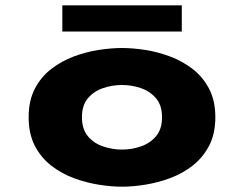

<svg xmlns="http://www.w3.org/2000/svg" viewBox="-20 -693 915 724"><path d="M440 11Q400 11 352.5 3.5Q305 -4 258.5 -21.2Q212 -38.5 173.2 -68.5Q134.5 -98.5 111.2 -143.5Q88 -188.5 88 -251Q88 -313.5 111.2 -358.2Q134.5 -403 173 -432.8Q211.5 -462.5 258.2 -480Q305 -497.5 352.5 -504.8Q400 -512 440 -512Q480 -512 527.2 -504.8Q574.5 -497.5 621.2 -480Q668 -462.5 706.5 -432.8Q745 -403 768.5 -358.2Q792 -313.5 792 -251Q792 -188.5 768.5 -143.5Q745 -98.5 706.5 -68.5Q668 -38.5 621.2 -21.2Q574.5 -4 527.2 3.5Q480 11 440 11ZM440 -129Q476.5 -129 511 -140.8Q545.5 -152.5 568.2 -179.2Q591 -206 591 -251Q591 -296 568.2 -322.5Q545.5 -349 511 -360.8Q476.5 -372.5 440 -372.5Q403.5 -372.5 368.8 -360.8Q334 -349 311.5 -322.5Q289 -296 289 -251Q289 -206 311.5 -179.2Q334 -152.5 368.8 -140.8Q403.5 -129 440 -129ZM215 -574V-673H665.5V-574Z"/></svg>

Font: Trispace SemiExpanded ExtraBold
Style: Regular
Weight: 800
Width: 6
Designer: Tyler Finck
Foundry: Etcetera Type Company
Version: Version 1.210; ttfautohint (v1.8.3)